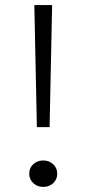

<svg xmlns="http://www.w3.org/2000/svg" viewBox="-20 -720 340 755"><path d="M125 -220 115 -700H185L175 -220ZM150 15Q127 15 111 0.2Q95 -14.5 95 -37Q95 -52 102.2 -63.8Q109.5 -75.5 122 -82.2Q134.5 -89 150 -89Q173.5 -89 189.2 -74.2Q205 -59.5 205 -37Q205 -22 197.8 -10.2Q190.5 1.5 178 8.2Q165.5 15 150 15Z"/></svg>

Font: Geologica Thin Roman Thin
Style: Regular
Weight: 250
Version: Version 1.010;gftools[0.9.28]